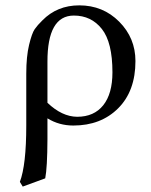

<svg xmlns="http://www.w3.org/2000/svg" viewBox="-20 -459 565 717"><path d="M148.9 207 64.9 237.8 54.2 220.2Q78.1 157.2 78.1 9.8V-184.1Q78.1 -248 88.6 -291.5Q99.1 -335 109.6 -350.1Q120.1 -365.2 138.2 -382.8Q193.4 -439 275.9 -439Q364.7 -439 425.3 -377.9Q485.8 -316.9 485.8 -231Q485.8 -119.1 421.4 -54.7Q356.9 9.8 253.9 9.8Q200.7 9.8 157.2 -17.1V61Q156.7 167 148.9 207ZM399.9 -189Q399.9 -300.8 360.4 -350.8Q320.8 -400.9 255.9 -400.9Q156.7 -400.9 157.2 -228V-75.2Q211.4 -23.4 268.1 -22.9Q331.1 -22.9 365.5 -65.9Q399.9 -108.9 399.9 -189Z"/></svg>

Font: Linux Libertine Capitals
Style: Small Caps
Weight: 400
Designer: Philipp H. Poll
Foundry: Philipp H. Poll
Version: Version 5.1.3